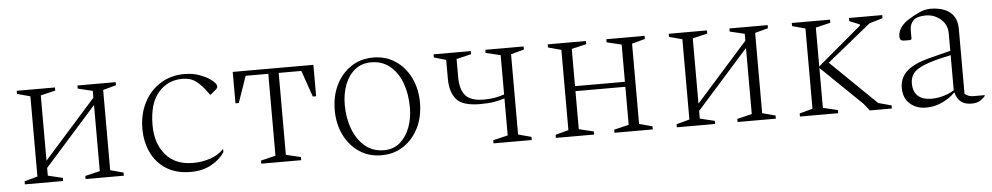

<svg xmlns="http://www.w3.org/2000/svg" viewBox="-33 -685 4754 920"><g transform="rotate(-5 2344.0 -225.0)"><path d="M121 -418 58 -435V-450H242V-435L171 -418V-104L421 -385V-418L350 -435V-450H534V-435L471 -418V-32L534 -15V0H350V-15L421 -32V-350L171 -69V-32L242 -15V0H58V-15L121 -32Z M856 10Q786 10 738.5 -20Q691 -50 666.5 -101Q642 -152 642 -216Q642 -286 670.5 -341.5Q699 -397 749.5 -428.5Q800 -460 864 -460Q904 -460 935 -449Q966 -438 985 -425Q1017 -403 1017 -387Q1017 -380 1010 -374L983 -351H979L966 -369Q944 -399 918.5 -418.5Q893 -438 853 -438Q783 -438 737.5 -385.5Q692 -333 692 -229Q692 -141 738.5 -86.5Q785 -32 870 -32Q916 -32 955 -46Q994 -60 1016 -84H1019V-71Q996 -36 954 -13Q912 10 856 10Z M1097 -299V-450H1485V-299H1469L1425 -426H1316V-32L1387 -15V0H1195V-15L1266 -32V-426H1157L1113 -299Z M1773 10Q1712 10 1666 -21Q1620 -52 1594 -105Q1568 -158 1568 -225Q1568 -292 1594 -345Q1620 -398 1666 -429Q1712 -460 1773 -460Q1834 -460 1880 -429Q1926 -398 1952 -345Q1978 -292 1978 -225Q1978 -158 1952 -105Q1926 -52 1880 -21Q1834 10 1773 10ZM1787 -13Q1833 -13 1864.5 -40.5Q1896 -68 1912 -112Q1928 -156 1928 -205Q1928 -270 1909 -322.5Q1890 -375 1852.5 -406.5Q1815 -438 1761 -438Q1716 -438 1684 -412.5Q1652 -387 1635 -343.5Q1618 -300 1618 -246Q1618 -181 1638.5 -128Q1659 -75 1696.5 -44Q1734 -13 1787 -13Z M2121 -329V-418L2063 -435V-450H2242V-435L2171 -418V-330Q2171 -271 2196.5 -242Q2222 -213 2285 -213Q2314 -213 2336.5 -217Q2359 -221 2383 -229V-418L2312 -435V-450H2496V-435L2433 -418V-32L2496 -15V0H2312V-15L2383 -32V-210Q2358 -202 2331.5 -197.5Q2305 -193 2266 -193Q2180 -193 2150.5 -228.5Q2121 -264 2121 -329Z M2675 -418 2612 -435V-450H2796V-435L2725 -418V-239H2965V-418L2894 -435V-450H3078V-435L3015 -418V-32L3078 -15V0H2894V-15L2965 -32V-215H2725V-32L2796 -15V0H2612V-15L2675 -32Z M3257 -418 3194 -435V-450H3378V-435L3307 -418V-104L3557 -385V-418L3486 -435V-450H3670V-435L3607 -418V-32L3670 -15V0H3486V-15L3557 -32V-350L3307 -69V-32L3378 -15V0H3194V-15L3257 -32Z M4122 0 4095 -34 3899 -224V-32L3970 -15V0H3786V-15L3849 -32V-418L3786 -435V-450H3970V-435L3899 -418V-231L4110 -409V-415L4061 -435V-450H4221V-435L4157 -416L3946 -245L4165 -32L4228 -15V0Z M4392 10Q4346 10 4315 -17.5Q4284 -45 4284 -94Q4284 -142 4318.5 -174Q4353 -206 4433 -226L4531 -251V-334Q4531 -377 4500 -403.5Q4469 -430 4429 -430Q4386 -430 4368.5 -412.5Q4351 -395 4351 -365V-324L4346 -319H4320Q4304 -319 4299 -324Q4294 -329 4294 -343Q4294 -362 4307 -382Q4320 -402 4345 -418Q4372 -435 4399.5 -447.5Q4427 -460 4452 -460Q4512 -460 4546.5 -433.5Q4581 -407 4581 -351V-40Q4589 -33 4599.5 -29Q4610 -25 4624 -25H4676L4677 -24V-22Q4670 -12 4654 -1Q4638 10 4611 10Q4576 10 4557 -8Q4538 -26 4534 -50H4532Q4506 -24 4469.5 -7Q4433 10 4392 10ZM4334 -112Q4334 -71 4357 -50.5Q4380 -30 4422 -30Q4447 -30 4476 -37.5Q4505 -45 4531 -61V-230Q4448 -213 4405.5 -196Q4363 -179 4348.5 -159Q4334 -139 4334 -112Z"/></g></svg>

Font: Spectral ExtraLight
Style: Regular
Weight: 275
Designer: Jean-Baptiste Levee
Foundry: Production Type
Version: Version 2.001